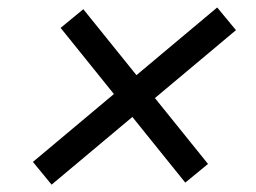

<svg xmlns="http://www.w3.org/2000/svg" viewBox="-20 -626 695 522"><path d="M483.7 -129.5 144.8 -550.2 206.5 -601 545.5 -180.3ZM120.3 -124 69.5 -185.8 570.5 -605.7 621.5 -544Z"/></svg>

Font: Savate ExtraLight
Style: Italic
Weight: 200
Italic angle: -11°
Designer: Max Esnée
Foundry: Plomb Type
Version: Version 2.000